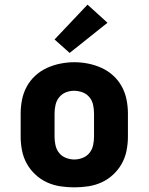

<svg xmlns="http://www.w3.org/2000/svg" viewBox="-20 -799 640 827"><path d="M300 8Q270 8 240 3.5Q210 -1 182.5 -13.5Q155 -26 132.5 -47Q110 -68 95.5 -94Q81 -120 75 -150Q69 -180 69 -210V-310Q69 -340 75 -370Q81 -400 95.5 -426.5Q110 -453 132.5 -473.5Q155 -494 182.5 -506.5Q210 -519 240 -525Q270 -531 300 -531Q330 -531 360 -525Q390 -519 417.5 -506.5Q445 -494 467.5 -473.5Q490 -453 504.5 -426.5Q519 -400 525 -370Q531 -340 531 -310V-210Q531 -180 525 -150Q519 -120 504.5 -94Q490 -68 467.5 -47Q445 -26 417.5 -13.5Q390 -1 360 3.5Q330 8 300 8ZM300 -112Q318 -112 336 -119Q354 -126 365.5 -140.5Q377 -155 381 -173.5Q385 -192 385 -210V-310Q385 -329 381 -347.5Q377 -366 365 -380.5Q353 -395 335 -401.5Q317 -408 299 -408Q280 -408 263 -401Q246 -394 234.5 -379.5Q223 -365 219 -346.5Q215 -328 215 -310V-210Q215 -192 219 -173.5Q223 -155 234.5 -140.5Q246 -126 264 -119Q282 -112 300 -112ZM280 -571 215 -629 357 -779 443 -701Z"/></svg>

Font: Iosevka Custom Heavy Extended
Style: Regular
Weight: 900
Width: 7
Monospace: yes
Designer: Belleve Invis
Foundry: Belleve Invis
Version: Version 11.2.4; ttfautohint (v1.8.4)